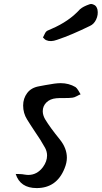

<svg xmlns="http://www.w3.org/2000/svg" viewBox="-20 -937 518 979"><path d="M216 -732Q211 -734 207 -738Q203 -742 199 -746Q207 -763 211 -770Q215 -777 221.5 -780.5Q228 -784 243 -790Q332 -828 388 -890Q404 -904 436 -915Q446 -919 458 -913Q472 -908 477 -888Q482 -862 470 -837Q459 -814 439 -805Q394 -783 352 -765Q310 -747 271 -734Q238 -722 216 -732ZM167 22Q83 22 60 -50Q68 -50 81.5 -49.5Q95 -49 104 -47Q111 -46 116 -45.5Q121 -45 124 -45Q169 -45 199 -85Q220 -114 220 -144Q220 -164 210 -183Q199 -203 185.5 -224.5Q172 -246 156 -269Q146 -285 136 -299.5Q126 -314 118 -328Q98 -360 98 -399Q98 -435 118.5 -462.5Q139 -490 179 -497L211 -503Q237 -508 256.5 -510.5Q276 -513 289 -513Q331 -513 365 -493Q372 -488 379.5 -475.5Q387 -463 391 -456Q387 -455 382.5 -452.5Q378 -450 372 -447Q365 -443 360 -441.5Q355 -440 350 -439Q343 -438 332.5 -437.5Q322 -437 308 -437Q295 -437 284.5 -437Q274 -437 267 -436Q235 -433 216.5 -414.5Q198 -396 198 -370Q198 -350 210 -329Q236 -286 285 -226Q321 -181 321 -133Q321 -107 309 -78Q269 22 167 22Z"/></svg>

Font: Mansalva
Style: Regular
Weight: 400
Designer: Carolina Short
Foundry: Carolina Short
Version: Version 2.112; ttfautohint (v1.8.4.7-5d5b)